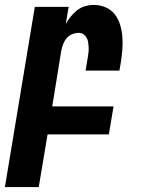

<svg xmlns="http://www.w3.org/2000/svg" viewBox="-56 -548 576 783"><path d="M-36 215 86 -520H224L212 -450Q221 -466 233 -481Q245 -496 259.5 -507Q274 -518 291.5 -523Q309 -528 326 -528Q352 -528 375 -518Q398 -508 412.5 -489Q427 -470 434 -446.5Q441 -423 443 -398Q445 -373 443 -347Q441 -321 437 -295L431 -260H293L302 -314Q304 -325 305 -335Q306 -345 305.5 -355.5Q305 -366 303.5 -376Q302 -386 297 -394.5Q292 -403 284 -408.5Q276 -414 265 -414Q252 -414 238.5 -408.5Q225 -403 216 -392.5Q207 -382 202 -369Q197 -356 194 -342L157 -114H407L388 0H138L102 215Z"/></svg>

Font: Iosevka Term Curly Hv Obl
Style: Regular
Weight: 900
Italic angle: -9°
Designer: Belleve Invis
Foundry: Belleve Invis
Version: Version 32.3.0